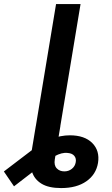

<svg xmlns="http://www.w3.org/2000/svg" viewBox="-149 -748 565 972"><path d="M160.6 204.1Q96.7 204.1 60.5 181.6Q24.4 159.2 12.7 120.6Q1 82 8.3 34.2L32.2 -109.9H156.7L128.4 59.1Q123.5 88.9 138.2 104.2Q152.8 119.6 176.8 119.6Q198.7 119.6 214.8 106.7Q231 93.8 234.4 73.2Q237.8 54.2 227.3 41.3Q216.8 28.3 194.3 26.4Q178.7 24.4 162.4 28.6Q146 32.7 127.2 43Q108.4 53.2 84 70.3L-78.1 195.3L-129.4 120.1L20 6.3Q60.1 -24.9 108.6 -43.9Q157.2 -63 204.6 -63Q279.3 -63 318.1 -23.9Q356.9 15.1 347.2 76.7Q337.4 135.3 288.3 169.7Q239.3 204.1 160.6 204.1ZM258.8 -727.5 138.2 0H14.2L134.8 -727.5Z"/></svg>

Font: Inter 28pt SemiBold
Style: Italic
Weight: 600
Italic angle: -9.3988°
Designer: Rasmus Andersson
Foundry: rsms
Version: Version 4.001;git-66647c0bb